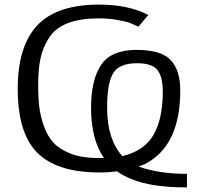

<svg xmlns="http://www.w3.org/2000/svg" viewBox="-20 -732 865 835"><path d="M57 -345Q57 -531 142 -621.5Q227 -712 411 -712Q538 -712 625 -667L582 -616Q558 -627 546 -632Q534 -637 495 -644.5Q456 -652 410 -652Q328 -652 274 -631Q220 -610 193 -567.5Q166 -525 156 -477.5Q146 -430 146 -361Q146 -307 151 -266Q156 -225 171.5 -182Q187 -139 213 -111Q239 -83 285.5 -64.5Q332 -46 395 -45H432Q376 -126 376 -263Q376 -384 419.5 -449.5Q463 -515 575 -515Q682 -515 723 -470Q764 -425 764 -339Q764 -96 609 -18Q587 -9 582 -8Q670 24 793 24V83Q636 83 550 46Q513 31 489 13Q480 14 450 17Q439 18 413 18Q208 18 125 -87Q57 -174 57 -345ZM446 -261Q446 -127 512 -53Q606 -75 647 -144.5Q688 -214 688 -335Q688 -397 665 -427Q642 -457 576 -457Q497 -457 471.5 -412.5Q446 -368 446 -270Z"/></svg>

Font: Coval
Style: Light
Weight: 300
Foundry: Context Ltd
Version: Version 001.000